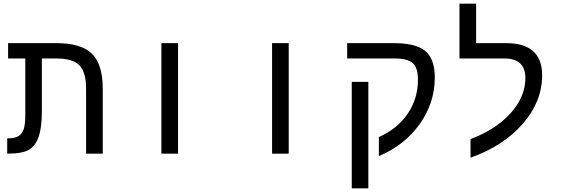

<svg xmlns="http://www.w3.org/2000/svg" viewBox="-20 -833 3040 1041"><path d="M117.2 -516.1H23.9V-599.1H285.2Q419.9 -599.1 478.5 -541.7Q537.1 -484.4 537.1 -351.1V0H446.8V-352.1Q446.8 -441.9 410.4 -479Q374 -516.1 284.2 -516.1H207V-231.9Q207 -143.1 190.4 -93.5Q173.8 -43.9 138.2 -22Q102.5 0 23.9 0H19V-83H26.9Q60.5 -83 80.1 -95Q99.6 -106.9 108.4 -132.3Q117.2 -157.7 117.2 -213.9Z M855 -599.1H945.3V0H855Z M1455.1 -599.1H1545.4V0H1455.1Z M1977.1 -389.2V188H1887.2V-389.2ZM1862.3 -599.1H2115.2Q2235.8 -599.1 2286.6 -555.9Q2337.4 -512.7 2337.4 -413.1Q2337.4 -275.4 2255.6 -160.4Q2173.8 -45.4 2034.2 13.2V-89.8Q2136.2 -135.7 2191.2 -217.5Q2246.1 -299.3 2246.1 -400.9Q2246.1 -466.3 2217.5 -491.2Q2189 -516.1 2119.1 -516.1H1862.3Z M2531.2 -79.1Q2624.5 -113.8 2691.4 -166.5Q2758.3 -219.2 2793.5 -281.5Q2828.6 -343.8 2828.6 -409.2Q2828.6 -516.1 2714.4 -516.1H2471.2V-813H2561.5V-599.1H2723.6Q2919.4 -599.1 2919.4 -424.8Q2919.4 -282.2 2814.5 -161.9Q2709.5 -41.5 2531.2 22Z"/></svg>

Font: Courier New
Style: Regular
Weight: 400
Designer: Steve Matteson
Foundry: Ascender Corporation
Version: Version 2.00.3